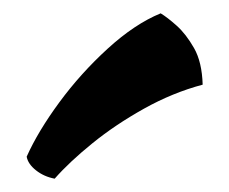

<svg xmlns="http://www.w3.org/2000/svg" viewBox="-20 -887 344 288"><path d="M20 -652Q37 -690 69 -733.5Q101 -777 141.5 -814Q182 -851 221 -867Q231 -861 245 -848.5Q259 -836 271 -815Q283 -794 284 -760Q239 -748 196 -724Q153 -700 118.5 -672Q84 -644 62 -619Q46 -622 34 -631.5Q22 -641 20 -652Z"/></svg>

Font: Merienda
Style: Bold
Weight: 700
Designer: Eduardo Rodriguez Tunni
Foundry: Eduardo Rodriguez Tunni
Version: Version 2.001